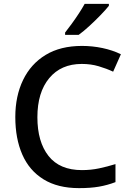

<svg xmlns="http://www.w3.org/2000/svg" viewBox="-20 -961 675 991"><path d="M402 -631Q295 -631 234 -557.5Q173 -484 173 -356Q173 -229 230.5 -156Q288 -83 403 -83Q449 -83 491.5 -92Q534 -101 576 -114V-21Q534 -5 490.5 2.5Q447 10 388 10Q278 10 204.5 -35.5Q131 -81 95 -163.5Q59 -246 59 -357Q59 -465 99 -548Q139 -631 215.5 -677.5Q292 -724 403 -724Q457 -724 509 -713Q561 -702 604 -681L564 -591Q530 -607 489.5 -619Q449 -631 402 -631ZM542 -931Q527 -912 499.5 -883.5Q472 -855 441.5 -827Q411 -799 386 -781H316V-793Q331 -812 350 -838Q369 -864 387 -891.5Q405 -919 417 -941H542Z"/></svg>

Font: Noto Sans Thai Looped Medium
Style: Regular
Weight: 500
Designer: Sasikarn Vongin, Ben Mitchell
Foundry: The Fontpad Ltd
Version: Version 1.001; ttfautohint (v1.8.4.7-5d5b)